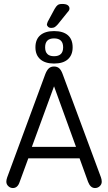

<svg xmlns="http://www.w3.org/2000/svg" viewBox="-20 -941 546 970"><path d="M382 -141 425 -22Q437 9 460 9Q474 9 484 -0.5Q494 -10 494 -23Q494 -34 490 -45L296 -568Q289 -587 279 -596Q269 -605 253 -605Q237 -605 227 -596Q217 -587 209 -567L16 -44Q14 -38 13 -33Q12 -28 12 -23Q12 -10 22 -0.5Q32 9 45 9Q69 9 79 -21L123 -141ZM364 -199H141L253 -505ZM253 -784Q208 -784 183.5 -763Q159 -742 159 -702Q159 -663 183.5 -641.5Q208 -620 253 -620Q299 -620 323 -641.5Q347 -663 347 -702Q347 -742 323 -763Q299 -784 253 -784ZM253 -747Q299 -747 299 -702Q299 -657 253 -657Q208 -657 208 -702Q208 -747 253 -747ZM331 -898Q331 -908 322.5 -914.5Q314 -921 294 -921Q279 -921 271.5 -915.5Q264 -910 256 -896L221 -831Q220 -827 218.5 -823.5Q217 -820 217 -818Q217 -811 223 -805.5Q229 -800 239 -800Q250 -800 256.5 -804Q263 -808 272 -818L322 -880Q331 -889 331 -898Z"/></svg>

Font: Beiruti
Style: Regular
Weight: 400
Version: Version 1.00